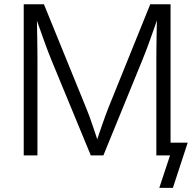

<svg xmlns="http://www.w3.org/2000/svg" viewBox="-20 -748 935 924"><path d="M94.2 0V-727.5H191.4L395 -227.5Q401.9 -211.4 409.7 -189.9Q417.5 -168.5 425.8 -144Q434.1 -119.6 442.1 -95.7Q450.2 -71.8 456.5 -50.3H439Q445.8 -70.8 453.6 -94.5Q461.4 -118.2 470 -142.6Q478.5 -167 486.6 -189.2Q494.6 -211.4 501 -227.5L703.1 -727.5H800.8V0H732.4V-462.4Q732.4 -483.9 732.7 -509.5Q732.9 -535.2 733.4 -563Q733.9 -590.8 734.4 -618.9Q734.9 -647 735.4 -673.8H743.2Q733.4 -644.5 722.9 -614.7Q712.4 -585 702.4 -556.9Q692.4 -528.8 683.1 -504.6Q673.8 -480.5 666.5 -462.4L477.5 0H417L226.1 -462.4Q218.8 -480.5 209.7 -504.2Q200.7 -527.8 190.7 -555.7Q180.7 -583.5 170.2 -613.5Q159.7 -643.6 148.4 -673.8H157.2Q157.7 -648.9 158.2 -621.3Q158.7 -593.8 159.2 -565.7Q159.7 -537.6 159.9 -511.2Q160.2 -484.9 160.2 -462.4V0ZM746.6 156.2 798.3 0H756.8V-61.5H883.3L812 156.2Z"/></svg>

Font: Inter 16pt Light
Style: Regular
Weight: 300
Version: Version 4.001;git-66647c0bb